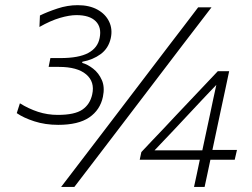

<svg xmlns="http://www.w3.org/2000/svg" viewBox="-20 -742 1002 762"><path d="M211 -246.5Q159.5 -246.5 116.2 -260.5Q73 -274.5 46.5 -293L59 -332Q93.5 -310.5 131 -298.2Q168.5 -286 209.5 -286Q276.5 -286 307 -307Q337.5 -328 346 -367.5Q357 -417 322 -446.8Q287 -476.5 214 -476.5H173L180 -511.5H219.5Q292.5 -511.5 330.2 -531.8Q368 -552 375.5 -591.5Q384 -633.5 359.8 -657.8Q335.5 -682 283.5 -682Q255.5 -682 218 -671Q180.5 -660 136.5 -635L138.5 -680.5Q168 -695 208 -708.2Q248 -721.5 288.5 -721.5Q334.5 -721.5 366.8 -703.8Q399 -686 413.2 -656Q427.5 -626 419.5 -590Q410.5 -550 379.5 -527.2Q348.5 -504.5 307 -497L306 -492.5Q328 -486.5 350 -469.2Q372 -452 384.2 -424.2Q396.5 -396.5 388.5 -358Q377.5 -305.5 334.2 -276Q291 -246.5 211 -246.5ZM222.5 0Q265 -55.5 305.2 -108.2Q345.5 -161 397.5 -229L588 -479Q624 -526.5 653.5 -565Q683 -603.5 710.2 -639Q737.5 -674.5 766.5 -713H819.5Q790 -674.5 762.8 -639Q735.5 -603.5 706 -565Q676.5 -526.5 640.5 -479L450 -229Q398 -161 357.8 -108.2Q317.5 -55.5 275 0ZM750 0Q756 -27 761.2 -51.8Q766.5 -76.5 773 -108H534.5L541 -138.5Q558 -157 582 -182Q606 -207 630.8 -233.2Q655.5 -259.5 676 -281.5L756.5 -366.5Q778 -389.5 800.5 -413Q823 -436.5 844.5 -459.5H889.5Q880.5 -417 872 -377Q863.5 -337 855 -298L823 -147H920.5L911.5 -108H815Q808.5 -77 803.2 -52.2Q798 -27.5 792 0ZM669 -225Q648 -203 630 -184Q612 -165 593.5 -145.5H783L813.5 -288Q819.5 -318 826 -347.5Q832.5 -377 838.5 -405Q823.5 -389.5 808.8 -374Q794 -358.5 779 -342.5Z"/></svg>

Font: Commissioner ExtraLight
Style: Italic
Weight: 200
Italic angle: -12°
Designer: Kostas Bartsokas
Foundry: Kostas Bartsokas
Version: Version 1.000; ttfautohint (v1.8.3)